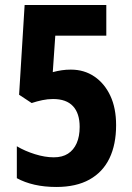

<svg xmlns="http://www.w3.org/2000/svg" viewBox="-20 -734 524 764"><path d="M262 -457Q315 -457 355.5 -429.5Q396 -402 419 -353Q442 -304 442 -236Q442 -159 415.5 -104Q389 -49 336 -19.5Q283 10 204 10Q157 10 117.5 1Q78 -8 47 -25V-152Q79 -133 119 -120.5Q159 -108 194 -108Q228 -108 250.5 -122.5Q273 -137 285 -164Q297 -191 297 -229Q297 -283 270.5 -311.5Q244 -340 191 -340Q170 -340 148.5 -335.5Q127 -331 106 -324L56 -357L78 -714H403V-592H200L190 -447Q209 -452 226 -454.5Q243 -457 262 -457Z"/></svg>

Font: Noto Sans Display Condensed
Style: Bold
Weight: 700
Width: 3
Designer: Monotype Design Team
Foundry: Monotype Imaging Inc.
Version: Version 2.003